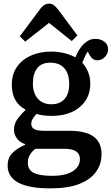

<svg xmlns="http://www.w3.org/2000/svg" viewBox="-20 -807 615 1057"><path d="M119 -578 89 -607 203 -760Q215 -775 226.5 -781Q238 -787 250 -787Q265 -787 275.5 -779.5Q286 -772 301 -753L406 -612L375 -581L250 -681ZM257 230Q22 230 22 104Q22 63 47 36.5Q72 10 118 -10V-14Q90 -22 73.5 -44.5Q57 -67 57 -92Q57 -119 70 -142Q83 -165 120 -201V-204Q45 -243 45 -341Q45 -398 73 -438.5Q101 -479 150 -501Q199 -523 263 -523Q296 -523 331.5 -515Q367 -507 395 -491Q414 -539 442 -566Q470 -593 506 -593Q534 -593 554.5 -577.5Q575 -562 575 -535Q575 -512 557.5 -493.5Q540 -475 516 -475Q489 -475 474 -503L463 -523Q454 -510 447 -495Q440 -480 433 -462Q453 -439 465 -410.5Q477 -382 477 -346Q477 -267 419.5 -218Q362 -169 264 -169Q240 -169 217 -172Q194 -175 181 -180Q165 -162 158.5 -150.5Q152 -139 152 -126Q152 -105 169 -96Q186 -87 222 -87H361Q452 -87 495.5 -55Q539 -23 539 42Q539 96 509 138.5Q479 181 417 205.5Q355 230 257 230ZM262 -233Q310 -233 335.5 -262Q361 -291 361 -344Q361 -401 334 -431.5Q307 -462 257 -462Q209 -462 185 -432Q161 -402 161 -347Q161 -295 188 -264Q215 -233 262 -233ZM268 161Q340 161 380 136Q420 111 420 69Q420 12 335 12H175Q133 44 133 89Q133 127 164.5 144Q196 161 268 161Z"/></svg>

Font: Literata 12pt Medium
Style: Regular
Weight: 500
Designer: Latin by Veronika Burian and Jose Scaglione. Greek by Irene Vlachou. Cyrillic by Vera Evstafieva.
Foundry: TypeTogether
Version: Version 3.002